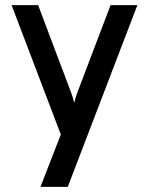

<svg xmlns="http://www.w3.org/2000/svg" viewBox="-20 -531 578 745"><path d="M137 194 216 -9 25 -511H128L254 -177Q263 -154 268 -132Q273 -154 282 -177L409 -511H513L243 194Z"/></svg>

Font: Overpass Light
Style: Bold
Weight: 600
Designer: Delve Withrington, Thomas Jockin
Foundry: Delve Fonts
Version: Version 3.000;DELV;Overpass